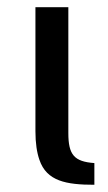

<svg xmlns="http://www.w3.org/2000/svg" viewBox="-20 -504 298 531"><path d="M169 -136V-484H78V-141C78 -108 82 -82 89 -62C109 -3 163 7 241 7V-53C185 -57 169 -76 169 -136Z"/></svg>

Font: Gamestation Text
Style: Bold
Weight: 400
Designer: Jonas Hecksher
Foundry: Jonas Hecksher, Playtypeª, e-types AS
Version: Version 1.003